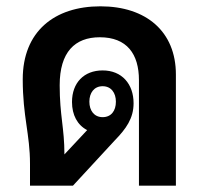

<svg xmlns="http://www.w3.org/2000/svg" viewBox="-20 -588 650 608"><path d="M75 0H211L344 -144C379 -180 403 -213 403 -261C403 -322 366 -365 305 -365C246 -365 208 -326 208 -265C208 -224 225 -192 256 -176L184 -99C184 -183 169 -222 169 -318C169 -423 217 -470 296 -470C382 -470 420 -417 420 -334V0H537V-352C537 -488 443 -568 298 -568C152 -568 52 -488 52 -337C52 -218 75 -164 75 -69ZM305 -217C278 -217 263 -238 263 -266C263 -294 278 -315 305 -315C332 -315 347 -294 347 -266C347 -237 332 -217 305 -217Z"/></svg>

Font: Noto Sans Thai Looped SemiCondensed SemiBold
Style: Regular
Weight: 600
Width: 4
Designer: Sasikarn Vongin, Ben Mitchell
Foundry: The Fontpad Ltd
Version: Version 1.001